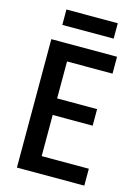

<svg xmlns="http://www.w3.org/2000/svg" viewBox="-139 -1033 807 1109"><g transform="rotate(15 264.5 -478.0)"><path d="M177 -101H479V0H76V-768H469V-667H177L197 -691V-427L177 -446H436V-347H177L197 -371V-77ZM423 -956V-864H116V-956Z"/></g></svg>

Font: Yaldevi SemiBold
Style: Regular
Weight: 600
Designer: Sol Matas, Rajitha Manaperi, Kosala Senevirathne
Foundry: Mooniak
Version: Version 1.100